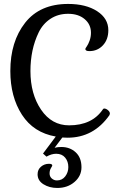

<svg xmlns="http://www.w3.org/2000/svg" viewBox="-20 -683 599 970"><path d="M391.6 162.1Q391.6 113.3 362.3 86.4Q333 59.6 290 59.6Q271.5 59.6 255.9 63.5L294.9 11.7Q298.8 11.7 307.6 12.2Q316.4 12.7 321.3 12.7Q453.1 12.7 533.2 -101.6Q535.2 -107.4 535.2 -109.4Q535.2 -118.2 525.4 -126.5Q515.6 -134.8 505.9 -134.8Q502.9 -134.8 500 -130.9Q445.3 -49.8 329.1 -49.8Q241.2 -49.8 187.5 -128.9Q133.8 -208 133.8 -324.2Q133.8 -377.9 144 -426.8Q154.3 -475.6 175.3 -519Q196.3 -562.5 234.9 -587.9Q273.4 -613.3 324.2 -613.3Q376 -613.3 407.7 -586.4Q439.5 -559.6 439.5 -517.6Q439.5 -496.1 432.6 -477.5Q425.8 -459 418.5 -448.7Q411.1 -438.5 411.1 -435.5Q411.1 -424.8 431.6 -424.8Q472.7 -424.8 500 -454.1Q527.3 -483.4 527.3 -530.3Q527.3 -589.8 470.7 -626.5Q414.1 -663.1 324.2 -663.1Q181.6 -663.1 106.9 -567.9Q32.2 -472.7 32.2 -324.2Q32.2 -194.3 90.8 -103.5Q149.4 -12.7 261.7 6.8L197.3 92.8L214.8 108.4Q240.2 93.8 263.7 93.8Q293 93.8 309.1 113.3Q325.2 132.8 325.2 161.1Q325.2 187.5 309.6 208Q293.9 228.5 267.6 228.5Q252.9 228.5 241.7 218.8Q230.5 209 230.5 193.4Q230.5 177.7 237.3 166.5Q244.1 155.3 244.1 153.3Q244.1 144.5 227.5 144.5Q204.1 144.5 187 159.2Q169.9 173.8 169.9 197.3Q169.9 229.5 199.7 248Q229.5 266.6 269.5 266.6Q321.3 266.6 356.4 236.3Q391.6 206.1 391.6 162.1Z"/></svg>

Font: Kurale
Style: Regular
Weight: 400
Version: 1.0; ttfautohint (v1.3)